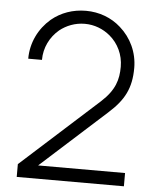

<svg xmlns="http://www.w3.org/2000/svg" viewBox="-54 -812 693 857"><g transform="rotate(5 292.5 -383.0)"><path d="M58.3 -530.2H119.8C119.8 -585.4 144.8 -634.4 184.4 -667.7C214.6 -691.7 253.1 -707.3 296.9 -707.3C339.6 -707.3 379.2 -691.7 410.4 -665.6C449 -633.3 472.9 -584.4 472.9 -530.2C472.9 -472.9 459.4 -425 399 -369.8L53.1 -57.3V0H533.3V-59.4H143.8L435.4 -322.9C504.2 -384.4 533.3 -439.6 533.3 -530.2C533.3 -600 503.1 -663.5 453.1 -707.3C411.5 -744.8 356.2 -765.6 296.9 -765.6C238.5 -765.6 185.4 -746.9 142.7 -711.5C90.6 -666.7 58.3 -602.1 58.3 -530.2Z"/></g></svg>

Font: Manrope3 Light
Style: Regular
Weight: 300
Designer: Mikhail Sharanda
Foundry: Mikhail Sharanda
Version: Version 3.000;PS 003.000;hotconv 1.0.88;makeotf.lib2.5.64775